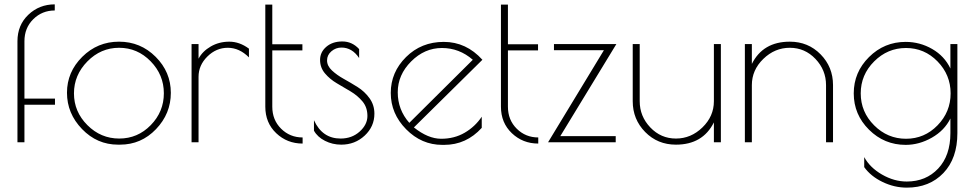

<svg xmlns="http://www.w3.org/2000/svg" viewBox="-20 -652 4468 880"><path d="M231 -632V-604Q173 -604 132.5 -564Q92 -524 92 -463V-200H232V-172H92V0H60V-463Q60 -537 110 -584.5Q160 -632 231 -632Z M530 11H521Q425 11 356 -60.5Q287 -132 287 -227Q287 -322 357 -391.5Q427 -461 525.5 -461Q624 -461 693.5 -391.5Q763 -322 763 -226.5Q763 -131 695 -60Q627 11 530 11ZM731 -224.5Q731 -309 670.5 -371Q610 -433 526 -433Q442 -433 380.5 -370.5Q319 -308 319 -224Q319 -140 380.5 -78.5Q442 -17 526.5 -17Q611 -17 671 -78.5Q731 -140 731 -224.5Z M890 -300V0H858V-450H890V-383Q908 -417 946 -439Q984 -461 1031 -461Q1078 -461 1121 -429V-389Q1077 -433 1024 -433Q971 -433 930.5 -393Q890 -353 890 -300Z M1367 -22V6Q1296 6 1246 -41.5Q1196 -89 1196 -163V-631H1228V-449H1366V-421H1228V-163Q1228 -102 1268.5 -62Q1309 -22 1367 -22Z M1545 -434Q1519 -434 1499 -417Q1479 -400 1479 -375Q1479 -350 1501.5 -329Q1524 -308 1555.5 -290.5Q1587 -273 1619 -253Q1651 -233 1673.5 -202Q1696 -171 1696 -131Q1696 -72 1651.5 -30.5Q1607 11 1544 11Q1504 11 1469.5 -6.5Q1435 -24 1419 -53V-101Q1457 -17 1541 -17Q1593 -17 1628.5 -49Q1664 -81 1664 -120.5Q1664 -160 1641.5 -187Q1619 -214 1587 -233Q1555 -252 1523.5 -270.5Q1492 -289 1469.5 -315.5Q1447 -342 1447 -377.5Q1447 -413 1475.5 -437.5Q1504 -462 1549 -462Q1594 -462 1626 -427V-386Q1594 -434 1545 -434Z M2016 12H2007Q1912 12 1841.5 -59.5Q1771 -131 1771 -226Q1771 -321 1841 -390.5Q1911 -460 2014 -460Q2117 -460 2191 -378L1877 -68Q1942 -16 2002 -16Q2062 -16 2109.5 -43.5Q2157 -71 2188 -117V-66Q2117 12 2016 12ZM1856 -89 2147 -378Q2085 -432 2005.5 -432Q1926 -432 1864.5 -370.5Q1803 -309 1803 -229Q1803 -149 1856 -89Z M2447 -22V6Q2376 6 2326 -41.5Q2276 -89 2276 -163V-631H2308V-449H2446V-421H2308V-163Q2308 -102 2348.5 -62Q2389 -22 2447 -22Z M2802 -28V0H2492L2748 -422H2519V-450H2805L2548 -28Z M3252 -450H3284V0H3252V-91Q3201 11 3078 11Q2994 11 2937 -47Q2880 -105 2880 -188V-450H2912V-188Q2912 -119 2960.5 -68Q3009 -17 3078 -17Q3147 -17 3199.5 -68Q3252 -119 3252 -188Z M3426 0H3394V-450H3426V-359Q3477 -461 3600 -461Q3684 -461 3741 -403Q3798 -345 3798 -262V0H3766V-262Q3766 -331 3717.5 -382Q3669 -433 3600 -433Q3531 -433 3478.5 -382Q3426 -331 3426 -262Z M4336 -450H4368V-42Q4368 74 4304 141Q4240 208 4136 208Q4079 208 4025 182Q3971 156 3941 114V68Q3967 116 4022.5 148Q4078 180 4136 180Q4224 180 4280 120.5Q4336 61 4336 -42V-109Q4309 -54 4251 -21Q4193 12 4131 12Q4033 12 3963 -57.5Q3893 -127 3893 -224Q3893 -321 3963 -390.5Q4033 -460 4131 -460Q4196 -460 4252.5 -427.5Q4309 -395 4336 -338ZM3925 -224Q3925 -139 3986.5 -77.5Q4048 -16 4132.5 -16Q4217 -16 4277 -77.5Q4337 -139 4337 -224Q4337 -309 4277 -370.5Q4217 -432 4132.5 -432Q4048 -432 3986.5 -370.5Q3925 -309 3925 -224Z"/></svg>

Font: Poiret One
Style: Regular
Weight: 400
Designer: Denis Masharov
Foundry: Denis Masharov
Version: Version 1.001